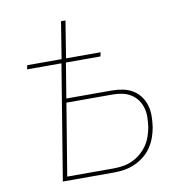

<svg xmlns="http://www.w3.org/2000/svg" viewBox="-82 -813 863 892"><g transform="rotate(-10 350.0 -367.5)"><path d="M143 0 232 -542H70L74 -561H236L264 -735H285L257 -561H420L416 -542H253L226 -377H441Q467 -377 492 -372Q517 -367 538 -354.5Q559 -342 573.5 -322.5Q588 -303 595 -279.5Q602 -256 602 -230Q602 -204 598 -177Q594 -153 585.5 -129Q577 -105 562.5 -83.5Q548 -62 527.5 -45.5Q507 -29 483 -18.5Q459 -8 434.5 -4Q410 0 386 0ZM167 -19H386Q408 -19 430.5 -22.5Q453 -26 474 -35.5Q495 -45 513.5 -60.5Q532 -76 545.5 -95.5Q559 -115 566.5 -137Q574 -159 578 -181Q581 -204 581.5 -226.5Q582 -249 576 -270Q570 -291 557.5 -308.5Q545 -326 526.5 -337.5Q508 -349 486 -353.5Q464 -358 441 -358H223Z"/></g></svg>

Font: Iosevka Aile Thin
Style: Italic
Weight: 100
Italic angle: -9°
Designer: Belleve Invis
Foundry: Belleve Invis
Version: Version 31.1.0; ttfautohint (v1.8.4)